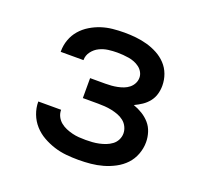

<svg xmlns="http://www.w3.org/2000/svg" viewBox="-99 -640 798 760"><g transform="rotate(20 300.0 -260.0)"><path d="M303 8Q277 8 251 5.5Q225 3 200 -5Q175 -13 152 -26Q129 -39 111.5 -58.5Q94 -78 84.5 -103Q75 -128 75 -154Q75 -154 75 -154Q75 -154 75 -155H171Q171 -140 177.5 -127Q184 -114 195 -105Q206 -96 219 -90.5Q232 -85 246 -81.5Q260 -78 274 -77Q288 -76 303 -76Q317 -76 331 -77Q345 -78 359 -81Q373 -84 386 -89Q399 -94 410.5 -102.5Q422 -111 428.5 -124Q435 -137 435 -151Q435 -165 428.5 -178.5Q422 -192 410.5 -201Q399 -210 385.5 -215Q372 -220 357.5 -223Q343 -226 328.5 -227Q314 -228 300 -228H236V-312H300Q313 -312 325.5 -313Q338 -314 350.5 -316.5Q363 -319 375 -323.5Q387 -328 397 -336Q407 -344 413 -355.5Q419 -367 419 -380Q419 -380 419 -380Q419 -380 419 -380Q419 -392 413 -403Q407 -414 397 -421.5Q387 -429 375.5 -433.5Q364 -438 352 -440Q340 -442 327.5 -443Q315 -444 303 -444Q284 -444 265 -441.5Q246 -439 228.5 -430.5Q211 -422 199 -406Q187 -390 187 -371Q187 -371 187 -371Q187 -371 187 -370H91Q91 -371 91 -372Q91 -373 91 -373Q91 -398 99.5 -421.5Q108 -445 124 -463.5Q140 -482 161.5 -495Q183 -508 206 -515.5Q229 -523 253.5 -525.5Q278 -528 303 -528Q327 -528 351 -525.5Q375 -523 398.5 -516.5Q422 -510 443.5 -498.5Q465 -487 481.5 -469.5Q498 -452 506.5 -429Q515 -406 515 -381Q515 -363 510 -345.5Q505 -328 493.5 -313.5Q482 -299 467 -289Q452 -279 435 -271Q455 -264 473 -253Q491 -242 504.5 -226.5Q518 -211 524.5 -190.5Q531 -170 531 -149Q531 -123 521.5 -98Q512 -73 494.5 -54.5Q477 -36 453.5 -23.5Q430 -11 405 -4Q380 3 354.5 5.5Q329 8 303 8Z"/></g></svg>

Font: Iosevka SS04 Medium Extended
Style: Regular
Weight: 500
Width: 7
Monospace: yes
Designer: Belleve Invis
Foundry: Belleve Invis
Version: Version 19.0.0; ttfautohint (v1.8.4)